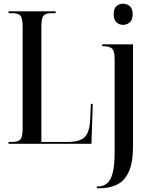

<svg xmlns="http://www.w3.org/2000/svg" viewBox="-20 -775 806 1035"><path d="M26 0V-10H48Q77 -10 89.5 -23Q102 -36 102 -86V-628Q102 -678 89.5 -691Q77 -704 48 -704H26V-714H280V-704H256Q227 -704 215 -691Q203 -678 203 -630V-10H344Q410 -10 436 -35.5Q462 -61 466 -126L470 -215H480L473 0ZM643 -641Q623 -641 608 -654.5Q593 -668 593 -698Q593 -729 608 -742Q623 -755 643 -755Q664 -755 679.5 -742Q695 -729 695 -698Q695 -668 679.5 -654.5Q664 -641 643 -641ZM502 240V230H508Q537 230 557 213.5Q577 197 587.5 156.5Q598 116 598 45V-455Q598 -501 583.5 -513.5Q569 -526 538 -526H531V-536H697V13Q697 103 673.5 152.5Q650 202 609 221Q568 240 517 240Z"/></svg>

Font: Noto Serif Display ExtraCondensed Medium
Style: Regular
Weight: 500
Width: 2
Designer: Monotype Design Team
Foundry: Monotype Imaging Inc.
Version: Version 2.009